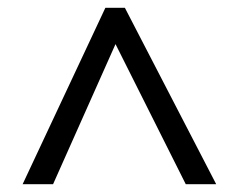

<svg xmlns="http://www.w3.org/2000/svg" viewBox="-20 -739 612 492"><path d="M38 -267 250 -719H300L534 -267H456L276 -626L116 -267Z"/></svg>

Font: Noto Sans Mongolian
Style: Regular
Weight: 400
Designer: Monotype Design Team
Foundry: Monotype Imaging Inc.
Version: Version 3.001; ttfautohint (v1.8.4.7-5d5b)